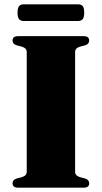

<svg xmlns="http://www.w3.org/2000/svg" viewBox="-20 -867 470 887"><path d="M327 -72.5Q327 -55 351.5 -48L374.5 -42Q392 -36 392 -20Q392 0 366.5 0H64Q38 0 38 -20Q38 -36 56 -42L79 -48Q103.5 -55 103.5 -72.5V-627.5Q103.5 -645 79 -652L56 -658Q38 -664 38 -680Q38 -700 64 -700H366.5Q392 -700 392 -680Q392 -664 374.5 -658L351.5 -652Q327 -645 327 -627.5ZM61 -808Q61 -829.5 67.8 -838.2Q74.5 -847 89.5 -847H340.5Q355.5 -847 362.2 -838.8Q369 -830.5 369 -808.5Q369 -787.5 362.2 -778.8Q355.5 -770 340.5 -770H89.5Q74.5 -770 67.8 -778.8Q61 -787.5 61 -808Z"/></svg>

Font: Fraunces 72pt Black
Style: Regular
Weight: 900
Version: Version 1.000;[0bf87f6ff]